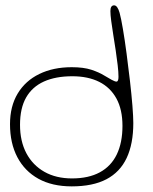

<svg xmlns="http://www.w3.org/2000/svg" viewBox="-20 -656 559 700"><path d="M241.5 23.5Q170.5 23.5 120.2 -4.2Q70 -32 43.2 -83Q16.5 -134 16.5 -203Q16.5 -268.5 44.5 -315Q72.5 -361.5 123.2 -386.2Q174 -411 241.5 -411Q284.5 -411 312.8 -401.8Q341 -392.5 359.5 -381Q374.5 -372 386.8 -365.2Q399 -358.5 404.5 -358.5Q412 -358.5 412 -376Q412 -393.5 409 -418.8Q406 -444 401.8 -472.5Q397.5 -501 393 -528.8Q388.5 -556.5 385.5 -579.5Q382.5 -602.5 382.5 -615.5Q382.5 -636.5 396 -636.5Q402.5 -636.5 407.5 -629.2Q412.5 -622 416 -609.5Q421.5 -589.5 428.2 -549.8Q435 -510 441.5 -460.5Q448 -411 453.8 -361.2Q459.5 -311.5 462.8 -270.5Q466 -229.5 466 -207.5Q466 -131.5 441.8 -80Q417.5 -28.5 368 -2.5Q318.5 23.5 241.5 23.5ZM242.5 -5.5Q303 -5.5 344 -27.8Q385 -50 405.8 -93Q426.5 -136 426.5 -197Q426.5 -256.5 404.5 -296.8Q382.5 -337 341.8 -357.5Q301 -378 243.5 -378Q183 -378 140.2 -358.8Q97.5 -339.5 75.2 -300.5Q53 -261.5 53 -201Q53 -141 76.2 -97.2Q99.5 -53.5 142 -29.5Q184.5 -5.5 242.5 -5.5Z"/></svg>

Font: Gluten Thin Thin
Style: Regular
Weight: 250
Version: Version 1.300